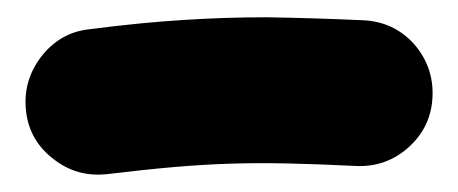

<svg xmlns="http://www.w3.org/2000/svg" viewBox="-20 -117 525 220"><path d="M9.8 9.8C12.2 32.7 22.9 51.3 41.5 65.4C59.6 79.6 80.1 85 103 82.5C217.3 68.8 269.5 67.4 388.2 73.2C411.1 74.2 431.6 66.9 448.7 51.3C465.8 35.6 474.6 16.6 475.6 -6.3C476.6 -29.3 469.2 -49.8 454.1 -66.9C438.5 -84 418.9 -92.8 396 -93.8C354 -95.7 317.4 -96.7 285.6 -97.2C253.9 -97.2 222.2 -96.2 191.4 -94.2C160.2 -92.3 124 -88.9 82.5 -83.5C59.6 -81.1 41.5 -70.3 27.3 -52.2C13.2 -33.7 7.3 -13.2 9.8 9.8Z"/></svg>

Font: Mikhak Black
Style: Regular
Weight: 900
Designer: Amin Abedi
Version: Version 3.2